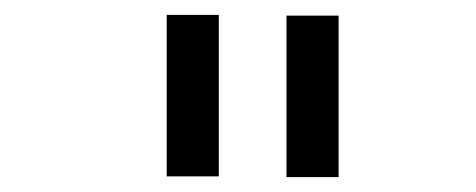

<svg xmlns="http://www.w3.org/2000/svg" viewBox="-20 -729 640 258"><path d="M204 -492V-709H274V-492ZM435 -491H365V-708H435Z"/></svg>

Font: Orbit
Style: Regular
Weight: 400
Designer: Sooun Cho
Foundry: JAMO
Version: Version 1.000; ttfautohint (v1.8.4.7-5d5b);gftools[0.9.29]